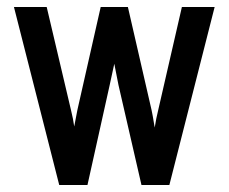

<svg xmlns="http://www.w3.org/2000/svg" viewBox="-20 -531 656 551"><path d="M20 -511H114L184 -214Q190 -190 193 -168Q200 -205 202 -215L269 -511H347L415 -215Q417 -207 424 -165Q428 -191 434 -215L502 -511H596L466 0H386L320 -287Q309 -344 308 -348L295 -288L231 0H150Z"/></svg>

Font: Overpass Mono Light
Style: Bold
Weight: 600
Monospace: yes
Designer: Delve Withrington, Dave Bailey
Foundry: Delve Fonts
Version: Version 1.000;DELV;Overpass